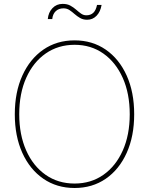

<svg xmlns="http://www.w3.org/2000/svg" viewBox="-20 -940 752 969"><path d="M356.4 8.8Q266.6 8.8 198.5 -38.1Q130.4 -85 92.5 -168.9Q54.7 -252.9 54.7 -363.3Q54.7 -474.6 92.8 -558.6Q130.9 -642.6 198.7 -689.5Q266.6 -736.3 356.4 -736.3Q445.8 -736.3 513.7 -689.5Q581.5 -642.6 619.4 -558.6Q657.2 -474.6 657.2 -363.3Q657.2 -252.4 619.4 -168.5Q581.5 -84.5 513.7 -37.8Q445.8 8.8 356.4 8.8ZM356.4 -13.7Q439 -13.7 501.7 -57.6Q564.5 -101.6 599.6 -180.4Q634.8 -259.3 634.8 -363.3Q634.8 -467.8 599.6 -546.6Q564.5 -625.5 501.7 -669.7Q439 -713.9 356.4 -713.9Q273.9 -713.9 210.9 -670.2Q147.9 -626.5 112.5 -547.6Q77.1 -468.8 77.1 -363.3Q77.1 -259.8 112.1 -180.9Q147 -102.1 210 -57.9Q272.9 -13.7 356.4 -13.7ZM419.9 -840.3Q399.4 -840.3 384.3 -849.1Q369.1 -857.9 356.4 -869.1Q343.8 -880.4 330.6 -889.2Q317.4 -897.9 300.3 -897.9Q276.4 -897.9 261.2 -883.5Q246.1 -869.1 243.7 -843.8H221.2Q224.1 -877 244.6 -898.7Q265.1 -920.4 296.4 -920.4Q319.3 -920.4 335.2 -911.6Q351.1 -902.8 363.8 -891.6Q376.5 -880.4 388.7 -871.6Q400.9 -862.8 416 -862.8Q437 -862.8 450.4 -875Q463.9 -887.2 469.7 -915H492.7Q486.8 -880.4 467.3 -860.4Q447.8 -840.3 419.9 -840.3Z"/></svg>

Font: Inter 24pt Thin
Style: Regular
Weight: 250
Designer: Rasmus Andersson
Foundry: rsms
Version: Version 4.001;git-66647c0bb